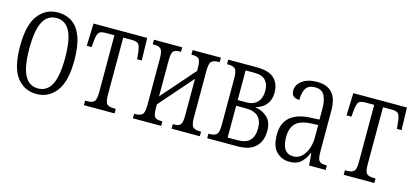

<svg xmlns="http://www.w3.org/2000/svg" viewBox="-52 -901 2728 1265"><g transform="rotate(15 1312.5 -268.0)"><path d="M222 10Q139 10 88 -55Q37 -120 37 -268Q37 -413 88.5 -479.5Q140 -546 222 -546Q278 -546 319.5 -518Q361 -490 384 -429Q407 -368 407 -268Q407 -124 355.5 -57Q304 10 222 10ZM222 -28Q283 -28 313.5 -86Q344 -144 344 -268Q344 -393 313.5 -450.5Q283 -508 222 -508Q161 -508 130.5 -450.5Q100 -393 100 -268Q100 -144 130.5 -86Q161 -28 222 -28Z M544 0V-31H560Q590 -31 604.5 -44Q619 -57 619 -107V-497H557Q524 -497 512.5 -482.5Q501 -468 497 -418L494 -383H461L466 -536H832L836 -383H804L801 -418Q796 -468 785 -482.5Q774 -497 740 -497H679V-107Q679 -57 693 -44Q707 -31 738 -31H753V0Z M878 0V-31H888Q919 -31 933.5 -44.5Q948 -58 948 -109V-427Q948 -478 933.5 -491.5Q919 -505 888 -505H878V-536H1071V-505H1061Q1032 -505 1019.5 -492Q1007 -479 1007 -429V-184L1206 -411V-429Q1206 -479 1193.5 -492Q1181 -505 1152 -505H1142V-536H1335V-505H1325Q1294 -505 1279.5 -491.5Q1265 -478 1265 -427V-109Q1265 -58 1279.5 -44.5Q1294 -31 1325 -31H1335V0H1142V-31H1152Q1181 -31 1193.5 -44Q1206 -57 1206 -107V-357L1007 -130V-107Q1007 -57 1019 -44Q1031 -31 1061 -31H1071V0Z M1385 0V-31H1395Q1426 -31 1440.5 -44.5Q1455 -58 1455 -109V-427Q1455 -478 1440.5 -491.5Q1426 -505 1395 -505H1385V-536H1581Q1662 -536 1699 -501Q1736 -466 1736 -405Q1736 -367 1721.5 -341Q1707 -315 1685 -300.5Q1663 -286 1642 -281V-278Q1686 -272 1720.5 -241.5Q1755 -211 1755 -148Q1755 -79 1714.5 -39.5Q1674 0 1592 0ZM1514 -295H1575Q1622 -295 1648 -323Q1674 -351 1674 -400Q1674 -445 1650.5 -471Q1627 -497 1575 -497H1514ZM1514 -39H1580Q1639 -39 1665.5 -67Q1692 -95 1692 -150Q1692 -256 1580 -256H1514Z M1947 10Q1896 10 1859 -25.5Q1822 -61 1822 -143Q1822 -223 1871 -263.5Q1920 -304 2010 -307L2068 -310V-386Q2068 -439 2050.5 -473.5Q2033 -508 1986 -508Q1942 -508 1924 -480.5Q1906 -453 1906 -401Q1851 -401 1851 -450Q1851 -490 1888.5 -518Q1926 -546 1990 -546Q2058 -546 2093 -507.5Q2128 -469 2128 -388V-109Q2128 -61 2139 -46Q2150 -31 2183 -31H2193V0H2080L2073 -83H2070Q2054 -43 2026 -16.5Q1998 10 1947 10ZM1963 -31Q1996 -31 2020 -54Q2044 -77 2056.5 -112.5Q2069 -148 2069 -186V-273L2019 -271Q1947 -267 1916 -235Q1885 -203 1885 -143Q1885 -31 1963 -31Z M2316 0V-31H2332Q2362 -31 2376.5 -44Q2391 -57 2391 -107V-497H2329Q2296 -497 2284.5 -482.5Q2273 -468 2269 -418L2266 -383H2233L2238 -536H2604L2608 -383H2576L2573 -418Q2568 -468 2557 -482.5Q2546 -497 2512 -497H2451V-107Q2451 -57 2465 -44Q2479 -31 2510 -31H2525V0Z"/></g></svg>

Font: Noto Serif ExtraCondensed Light
Style: Regular
Weight: 300
Width: 2
Designer: Monotype Design Team
Foundry: Monotype Imaging Inc.
Version: Version 2.014; ttfautohint (v1.8.4.7-5d5b)